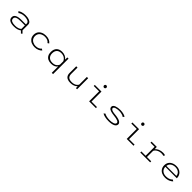

<svg xmlns="http://www.w3.org/2000/svg" viewBox="755 -3346 6139 6139"><g transform="rotate(45 3825.0 -276.0)"><path d="M416.5 -512Q458 -512 495.2 -506.8Q532.5 -501.5 566.2 -489.2Q600 -477 624.5 -459.5Q649 -442 663.2 -415.5Q677.5 -389 677.5 -356.5V-100L754.5 -23L716.5 10.5L643 -62Q611.5 -33 548.8 -11Q486 11 388.5 11Q267.5 11 201.5 -29.5Q135.5 -70 135.5 -151.5Q135.5 -231.5 207.8 -270.8Q280 -310 412 -310H621V-345Q621 -377.5 602.8 -401.2Q584.5 -425 552.8 -438Q521 -451 484.8 -457Q448.5 -463 406.5 -463Q342 -463 281.2 -443Q220.5 -423 196 -397.5L151.5 -436Q182 -468 253.2 -490Q324.5 -512 416.5 -512ZM404 -36Q480.5 -36 537.5 -56.5Q594.5 -77 621 -107V-264.5H426.5Q312.5 -264.5 253.8 -238.5Q195 -212.5 195 -152Q195 -119 210.8 -95.8Q226.5 -72.5 256 -59.8Q285.5 -47 321.5 -41.5Q357.5 -36 404 -36Z M1579.5 -91.5Q1554.5 -54.5 1486.8 -21.8Q1419 11 1329 11Q1293.5 11 1258.8 4.8Q1224 -1.5 1189.8 -14.2Q1155.5 -27 1126.8 -48.5Q1098 -70 1075.8 -98.2Q1053.5 -126.5 1041 -165.8Q1028.5 -205 1028.5 -251Q1028.5 -306.5 1046.8 -351.8Q1065 -397 1094.5 -426.2Q1124 -455.5 1163.8 -475.2Q1203.5 -495 1244.8 -503.5Q1286 -512 1329 -512Q1422 -512 1484.8 -482Q1547.5 -452 1579 -406L1532 -374.5Q1472 -462.5 1329 -462.5Q1295.5 -462.5 1263 -455.5Q1230.5 -448.5 1198.8 -432.5Q1167 -416.5 1143 -392.8Q1119 -369 1104.2 -332.2Q1089.5 -295.5 1089.5 -251Q1089.5 -207 1104.2 -170.5Q1119 -134 1143 -110Q1167 -86 1198.8 -69.5Q1230.5 -53 1263.2 -45.8Q1296 -38.5 1329 -38.5Q1401.5 -38.5 1454.5 -64.8Q1507.5 -91 1529 -124Z M2062.5 -512Q2146 -512 2207.2 -480.5Q2268.5 -449 2301 -397L2305.5 -500H2358.5V200H2300V-90Q2270.5 -43 2214.2 -16Q2158 11 2075.5 11Q1995 11 1935 -17Q1875 -45 1840.2 -104.2Q1805.5 -163.5 1805.5 -249Q1805.5 -377.5 1873.8 -444.8Q1942 -512 2062.5 -512ZM1866.5 -249Q1866.5 -150 1924.2 -94.5Q1982 -39 2085.5 -39Q2127.5 -39 2163.2 -48.8Q2199 -58.5 2221.8 -73.2Q2244.5 -88 2261.8 -107Q2279 -126 2287.5 -142.5Q2296 -159 2300 -174.5V-316Q2296 -332 2286.2 -349.8Q2276.5 -367.5 2257.5 -388Q2238.5 -408.5 2214 -424.5Q2189.5 -440.5 2152.8 -451.2Q2116 -462 2073.5 -462Q1972 -462 1919.2 -406Q1866.5 -350 1866.5 -249Z M2942 10Q2904 10 2871.2 4.2Q2838.5 -1.5 2807.2 -16.2Q2776 -31 2754.2 -53.8Q2732.5 -76.5 2719.2 -112.5Q2706 -148.5 2706 -195V-501H2764V-214.5Q2764 -127 2810.2 -83.2Q2856.5 -39.5 2962.5 -39.5Q3010.5 -39.5 3052.2 -51.2Q3094 -63 3120.5 -81Q3147 -99 3163.8 -117.5Q3180.5 -136 3187 -152.5V-501H3245V0H3193.5L3188 -84Q3154.5 -41 3090.8 -15.5Q3027 10 2942 10Z M3819.5 -643.5Q3797 -643.5 3781.2 -659.5Q3765.5 -675.5 3765.5 -698Q3765.5 -720.5 3781.2 -736.5Q3797 -752.5 3819.5 -752.5Q3842.5 -752.5 3858.2 -736.5Q3874 -720.5 3874 -698Q3874 -675.5 3858.2 -659.5Q3842.5 -643.5 3819.5 -643.5ZM3848 -48H4096.5V0H3789.5V-452H3546V-500H3848Z M4677.5 11Q4585 11 4507 -6.5Q4429 -24 4390 -52L4436 -92.5Q4466.5 -68.5 4536.2 -52.8Q4606 -37 4679.5 -37Q4722.5 -37 4761.8 -42.8Q4801 -48.5 4834.2 -60Q4867.5 -71.5 4887.2 -91.5Q4907 -111.5 4907 -137.5Q4907 -215.5 4667 -239.5Q4622.5 -244.5 4588.5 -250.5Q4554.5 -256.5 4519.8 -267.2Q4485 -278 4462.8 -292.5Q4440.5 -307 4426.5 -329.5Q4412.5 -352 4412.5 -380.5Q4412.5 -414 4436.5 -440Q4460.5 -466 4500.8 -481.2Q4541 -496.5 4588.8 -504.2Q4636.5 -512 4688.5 -512Q4781 -512 4852.8 -490.2Q4924.5 -468.5 4941.5 -445L4896 -406Q4877.5 -430.5 4813 -447.2Q4748.5 -464 4687.5 -464Q4655.5 -464 4621.5 -459.8Q4587.5 -455.5 4553.2 -446.5Q4519 -437.5 4497.2 -420.2Q4475.5 -403 4475.5 -380Q4475.5 -362 4486.2 -347.8Q4497 -333.5 4514.8 -324Q4532.5 -314.5 4560.2 -307.2Q4588 -300 4616.8 -295.8Q4645.5 -291.5 4684 -288Q4712.5 -285 4736.8 -281.8Q4761 -278.5 4791.2 -272.2Q4821.5 -266 4845.8 -258.5Q4870 -251 4894 -239.5Q4918 -228 4934 -214Q4950 -200 4960 -180.8Q4970 -161.5 4970 -139Q4970 -100.5 4947 -71Q4924 -41.5 4883.2 -24Q4842.5 -6.5 4790.8 2.2Q4739 11 4677.5 11Z M5519.5 -643.5Q5497 -643.5 5481.2 -659.5Q5465.5 -675.5 5465.5 -698Q5465.5 -720.5 5481.2 -736.5Q5497 -752.5 5519.5 -752.5Q5542.5 -752.5 5558.2 -736.5Q5574 -720.5 5574 -698Q5574 -675.5 5558.2 -659.5Q5542.5 -643.5 5519.5 -643.5ZM5548 -48H5796.5V0H5489.5V-452H5246V-500H5548Z M6355.5 -48H6549V0H6103.5V-48H6297.5V-452H6112V-500H6348.5L6354.5 -400Q6393.5 -450.5 6465.2 -481.2Q6537 -512 6625 -512Q6682 -512 6727 -495L6698.5 -444.5Q6689 -450 6663.8 -455.2Q6638.5 -460.5 6605.5 -460.5Q6518 -460.5 6449.5 -422.5Q6381 -384.5 6355.5 -327.5Z M7500.5 -91Q7486 -75.5 7464 -59.8Q7442 -44 7408.5 -27.2Q7375 -10.5 7328 0.2Q7281 11 7229.5 11Q7144.5 11 7078.2 -18.2Q7012 -47.5 6972.2 -108.2Q6932.5 -169 6932.5 -253.5Q6932.5 -305 6948.2 -347.8Q6964 -390.5 6991.8 -420.5Q7019.5 -450.5 7057.2 -471.5Q7095 -492.5 7138.8 -502.2Q7182.5 -512 7231 -512Q7357 -512 7434.5 -438.5Q7512 -365 7512 -243.5H6992.5Q6995 -148.5 7057.5 -93.8Q7120 -39 7229.5 -39Q7273.5 -39 7312.2 -47.8Q7351 -56.5 7377.8 -70.8Q7404.5 -85 7422.2 -98.5Q7440 -112 7450 -125.5ZM7231 -464Q7135.5 -464 7071 -419Q7006.5 -374 6995 -286H7447Q7447 -318 7433.2 -349Q7419.5 -380 7393.8 -406Q7368 -432 7325.8 -448Q7283.5 -464 7231 -464Z"/></g></svg>

Font: League Mono Wide UltraLight
Style: Regular
Weight: 200
Width: 8
Designer: Tyler Finck
Foundry: The League of Moveable Type / Tyler Finck
Version: Version 2.210